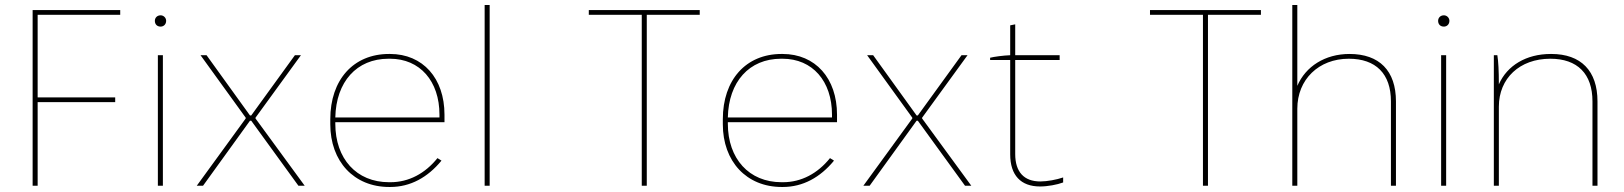

<svg xmlns="http://www.w3.org/2000/svg" viewBox="-20 -740 6470 765"><path d="M110 0H130V-333H439V-352H130V-681H459V-700H110Z M620 -634C632 -634 642 -643 642 -657C642 -669 632 -679 620 -679C606 -679 597 -669 597 -657C597 -643 606 -634 620 -634ZM609 0H629V-520H609Z M764 0H789L976 -259H981L1169 0H1194L998 -268V-271L1179 -520H1155L981 -280H976L803 -520H779L959 -271V-268Z M1531 5H1535C1615 5 1684 -33 1739 -100L1723 -110C1674 -49 1609 -14 1536 -14H1530C1400 -14 1316 -108 1316 -247V-253H1751V-283C1751 -428 1665 -525 1534 -525H1530C1388 -525 1296 -422 1296 -265V-245C1296 -97 1390 5 1531 5ZM1316 -272C1319 -414 1401 -506 1528 -506H1534C1653 -506 1731 -417 1731 -283V-272Z M1911 0H1931V-720H1911Z M2537 0H2557V-681H2768V-700H2326V-681H2537Z M3095 5H3099C3179 5 3248 -33 3303 -100L3287 -110C3238 -49 3173 -14 3100 -14H3094C2964 -14 2880 -108 2880 -247V-253H3315V-283C3315 -428 3229 -525 3098 -525H3094C2952 -525 2860 -422 2860 -265V-245C2860 -97 2954 5 3095 5ZM2880 -272C2883 -414 2965 -506 3092 -506H3098C3217 -506 3295 -417 3295 -283V-272Z M3420 0H3445L3632 -259H3637L3825 0H3850L3654 -268V-271L3835 -520H3811L3637 -280H3632L3459 -520H3435L3615 -271V-268Z M4124 3C4154 3 4192 -4 4216 -13V-33C4190 -24 4152 -17 4125 -17C4060 -17 4025 -55 4025 -126V-501H4202V-520H4025V-643L4005 -639V-520C3978 -519 3941 -514 3925 -510V-501H4005V-125C4005 -42 4047 3 4124 3Z M4773 0H4793V-681H5004V-700H4562V-681H4773Z M5129 0H5149V-307C5149 -423 5234 -506 5354 -506C5462 -506 5522 -446 5522 -336V0H5542V-336C5542 -458 5476 -525 5357 -525C5259 -525 5182 -475 5149 -398V-720H5129Z M5733 -634C5745 -634 5755 -643 5755 -657C5755 -669 5745 -679 5733 -679C5719 -679 5710 -669 5710 -657C5710 -643 5719 -634 5733 -634ZM5722 0H5742V-520H5722Z M5932 0H5952V-315C5952 -428 6035 -506 6157 -506C6265 -506 6325 -446 6325 -336V0H6345V-336C6345 -458 6279 -525 6161 -525H6159C6061 -525 5985 -479 5952 -404C5952 -459 5950 -495 5946 -520H5932Z"/></svg>

Font: Fixel Text Thin
Style: Regular
Weight: 100
Width: 4
Designer: AlfaBravo + MacPaw
Foundry: Kyrylo Tkachov, Marchela Mozhyna, Serhii Makarenko, Maria Weinstein, Zakhar Kryvoshyya
Version: Version 1.211